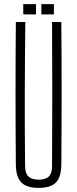

<svg xmlns="http://www.w3.org/2000/svg" viewBox="-20 -907 375 933"><path d="M168 6Q110 6 84 -20Q58 -46 57 -106Q54 -453 57 -800H103Q101 -626 100.5 -450Q100 -274 102 -100Q102 -65 118 -49.5Q134 -34 168 -34Q202 -34 217.5 -49.5Q233 -65 233 -100Q234 -274 234 -450Q234 -626 233 -800H278Q281 -453 278 -106Q277 -46 251.5 -20Q226 6 168 6ZM181 -837V-887H242V-837ZM93 -837V-887H155V-837Z"/></svg>

Font: Big Shoulders Display Light
Style: Regular
Weight: 300
Designer: Patric King
Foundry: XO Type Co
Version: Version 1.000; ttfautohint (v1.8.2)